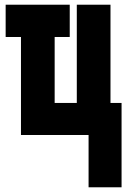

<svg xmlns="http://www.w3.org/2000/svg" viewBox="-20 -573 540 815"><path d="M356 222V0H69V-416H4V-553H276V-416H212V-136H306V-553H449V-136H496V222Z"/></svg>

Font: Noto Sans Mono ExtraCondensed Black
Style: Regular
Weight: 900
Width: 2
Designer: Monotype Design Team
Foundry: Monotype Imaging Inc.
Version: Version 2.014